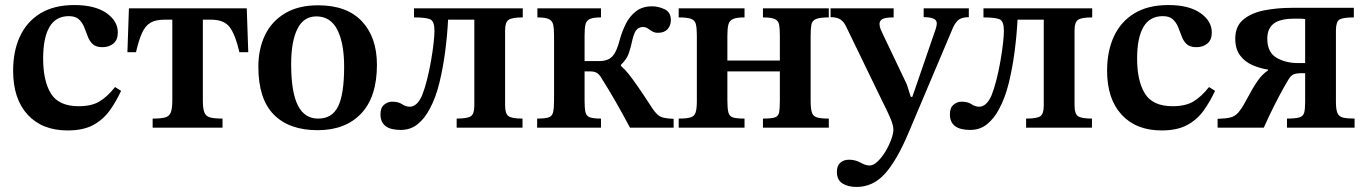

<svg xmlns="http://www.w3.org/2000/svg" viewBox="-20 -506 5412 761"><path d="M436 -161 460 -146Q440 -103 414.5 -67.5Q389 -32 349.5 -10.5Q310 11 248 11Q147 11 89.5 -51.5Q32 -114 32 -226Q32 -303 59 -361.5Q86 -420 140 -453Q194 -486 275 -486Q356 -486 401.5 -454.5Q447 -423 447 -377Q447 -348 429.5 -333.5Q412 -319 386 -319Q360 -319 347 -331.5Q334 -344 327.5 -362.5Q321 -381 313.5 -399Q306 -417 292.5 -429.5Q279 -442 253 -442Q201 -442 176 -399Q151 -356 151 -274Q151 -185 182 -135Q213 -85 292 -85Q343 -85 374.5 -104Q406 -123 436 -161Z M862 0H585V-36Q618 -36 634.5 -40.5Q651 -45 657 -60.5Q663 -76 663 -108V-428H632Q597 -428 576.5 -416Q556 -404 543 -375.5Q530 -347 519 -299H485L491 -473H958L964 -299H929Q912 -371 889.5 -399.5Q867 -428 817 -428H784V-108Q784 -76 790 -60.5Q796 -45 813 -40.5Q830 -36 862 -36Z M1239 10Q1126 10 1065 -52Q1004 -114 1004 -241Q1004 -312 1030.5 -367Q1057 -422 1110 -453.5Q1163 -485 1241 -485Q1355 -485 1414.5 -421.5Q1474 -358 1474 -249Q1474 -122 1411.5 -56Q1349 10 1239 10ZM1242 -36Q1296 -36 1320 -84Q1344 -132 1344 -242Q1344 -335 1317 -388Q1290 -441 1234 -441Q1183 -441 1158.5 -391Q1134 -341 1134 -252Q1134 -140 1161 -87.5Q1188 -35 1242 -36Z M1568 9Q1488 9 1488 -53Q1488 -79 1502.5 -91Q1517 -103 1534 -103Q1559 -103 1573.5 -93Q1588 -83 1605 -83Q1618 -83 1630.5 -94Q1643 -105 1653 -128Q1664 -156 1673 -192Q1682 -228 1688.5 -265.5Q1695 -303 1698.5 -334.5Q1702 -366 1702 -384Q1702 -422 1685 -429.5Q1668 -437 1621 -437V-473H2052V-437Q2010 -437 1996 -427.5Q1982 -418 1982 -386V-88Q1982 -56 1995 -46Q2008 -36 2051 -36V0H1790V-36Q1833 -36 1846.5 -45.5Q1860 -55 1860 -87V-428H1756Q1753 -367 1744.5 -302Q1736 -237 1721.5 -177.5Q1707 -118 1683 -74Q1663 -36 1635 -13.5Q1607 9 1568 9Z M2362 0H2109V-36Q2140 -36 2154 -40.5Q2168 -45 2172 -60.5Q2176 -76 2176 -107V-366Q2176 -393 2172.5 -408.5Q2169 -424 2155 -430.5Q2141 -437 2110 -437V-473H2362V-437Q2331 -437 2317.5 -430.5Q2304 -424 2300.5 -408.5Q2297 -393 2297 -366V-264H2356Q2390 -264 2407.5 -283Q2425 -302 2438 -354Q2446 -382 2460.5 -411.5Q2475 -441 2500.5 -461Q2526 -481 2565 -481Q2589 -481 2614 -469.5Q2639 -458 2639 -426Q2639 -405 2626 -390.5Q2613 -376 2588 -376Q2574 -376 2564.5 -382Q2555 -388 2547 -393.5Q2539 -399 2528 -399Q2516 -399 2505.5 -390.5Q2495 -382 2487 -350Q2480 -317 2472 -294Q2464 -271 2441 -249V-245Q2458 -230 2473 -211Q2488 -192 2509.5 -161Q2531 -130 2566 -76Q2577 -60 2586.5 -51.5Q2596 -43 2610 -39.5Q2624 -36 2650 -35V0H2477Q2445 -60 2418.5 -106Q2392 -152 2363 -198Q2354 -213 2344 -218Q2334 -223 2320 -223H2297V-107Q2297 -77 2300.5 -61.5Q2304 -46 2318 -41Q2332 -36 2362 -36Z M2931 0H2670V-36Q2701 -36 2716.5 -40.5Q2732 -45 2737 -60Q2742 -75 2742 -105V-364Q2742 -395 2738 -410.5Q2734 -426 2718.5 -431.5Q2703 -437 2670 -437V-473H2931V-437Q2899 -437 2885 -430.5Q2871 -424 2867 -408.5Q2863 -393 2863 -364V-266H3071V-364Q3071 -393 3068 -408.5Q3065 -424 3051 -430.5Q3037 -437 3004 -437V-473H3265V-437Q3229 -437 3214 -430.5Q3199 -424 3196 -408.5Q3193 -393 3193 -364V-108Q3193 -77 3197.5 -61.5Q3202 -46 3217 -41Q3232 -36 3265 -36V0H3004V-36Q3037 -36 3051 -40.5Q3065 -45 3068 -60.5Q3071 -76 3071 -108V-223H2863V-108Q2863 -76 2867 -60.5Q2871 -45 2885 -40.5Q2899 -36 2931 -36Z M3375 235Q3341 235 3319 221Q3297 207 3297 175Q3297 151 3310.5 139Q3324 127 3345 127Q3370 127 3390.5 138.5Q3411 150 3427 150Q3442 150 3459 133.5Q3476 117 3490 93.5Q3504 70 3512.5 46.5Q3521 23 3521 8Q3521 -11 3506.5 -43.5Q3492 -76 3477 -105L3333 -402Q3325 -419 3311.5 -428.5Q3298 -438 3272 -438V-473H3522V-437Q3489 -437 3477.5 -430.5Q3466 -424 3466 -411Q3466 -401 3470.5 -390Q3475 -379 3481 -367L3574 -172L3590 -122H3596L3689 -392Q3693 -406 3693 -413Q3693 -427 3679 -432.5Q3665 -438 3641 -438V-473H3820V-438Q3791 -438 3777 -425.5Q3763 -413 3752 -384L3582 18Q3535 130 3487.5 182.5Q3440 235 3375 235Z M3825 9Q3745 9 3745 -53Q3745 -79 3759.5 -91Q3774 -103 3791 -103Q3816 -103 3830.5 -93Q3845 -83 3862 -83Q3875 -83 3887.5 -94Q3900 -105 3910 -128Q3921 -156 3930 -192Q3939 -228 3945.5 -265.5Q3952 -303 3955.5 -334.5Q3959 -366 3959 -384Q3959 -422 3942 -429.5Q3925 -437 3878 -437V-473H4309V-437Q4267 -437 4253 -427.5Q4239 -418 4239 -386V-88Q4239 -56 4252 -46Q4265 -36 4308 -36V0H4047V-36Q4090 -36 4103.5 -45.5Q4117 -55 4117 -87V-428H4013Q4010 -367 4001.5 -302Q3993 -237 3978.5 -177.5Q3964 -118 3940 -74Q3920 -36 3892 -13.5Q3864 9 3825 9Z M4772 -161 4796 -146Q4776 -103 4750.5 -67.5Q4725 -32 4685.5 -10.5Q4646 11 4584 11Q4483 11 4425.5 -51.5Q4368 -114 4368 -226Q4368 -303 4395 -361.5Q4422 -420 4476 -453Q4530 -486 4611 -486Q4692 -486 4737.5 -454.5Q4783 -423 4783 -377Q4783 -348 4765.5 -333.5Q4748 -319 4722 -319Q4696 -319 4683 -331.5Q4670 -344 4663.5 -362.5Q4657 -381 4649.5 -399Q4642 -417 4628.5 -429.5Q4615 -442 4589 -442Q4537 -442 4512 -399Q4487 -356 4487 -274Q4487 -185 4518 -135Q4549 -85 4628 -85Q4679 -85 4710.5 -104Q4742 -123 4772 -161Z M4989 0H4806V-35Q4839 -36 4857 -40.5Q4875 -45 4888.5 -60.5Q4902 -76 4919 -108Q4946 -159 4965 -186Q4984 -213 5006 -227V-230Q4974 -235 4944 -248Q4914 -261 4895 -286.5Q4876 -312 4876 -353Q4876 -402 4908 -428.5Q4940 -455 4991 -465Q5042 -475 5101 -475H5346V-437Q5302 -437 5288.5 -428Q5275 -419 5275 -385V-102Q5275 -72 5281 -58Q5287 -44 5303 -40Q5319 -36 5349 -36V0H5081V-36Q5114 -36 5129.5 -40.5Q5145 -45 5149 -59Q5153 -73 5153 -102V-216H5140Q5119 -216 5108 -211.5Q5097 -207 5089 -194Q5083 -185 5067 -156.5Q5051 -128 5030.5 -87.5Q5010 -47 4989 0ZM5125 -256H5153V-430Q5146 -432 5133.5 -432Q5121 -432 5110 -432Q5054 -432 5028.5 -412.5Q5003 -393 5003 -353Q5003 -299 5039 -277.5Q5075 -256 5125 -256Z"/></svg>

Font: STIX Two Text SemiBold
Style: Regular
Weight: 600
Designer: Ross Mills, John Hudson & Paul Hanslow, Tiro Typeworks Ltd; with prior portions MicroPress Inc., and Coen Hoffman.
Foundry: Tiro Typeworks Ltd
Version: Version 2.13 b171